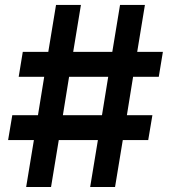

<svg xmlns="http://www.w3.org/2000/svg" viewBox="-20 -747 683 767"><path d="M439.6 0H340.2L371.1 -187.5H214.8L183.9 0H84.5L115.4 -187.5H12.4L29.1 -286.9H131.7L156.6 -440.3H54.7L71 -539.8H172.9L203.8 -727.3H303.3L272.4 -539.8H428.6L459.5 -727.3H558.9L528.1 -539.8H630.7L614.3 -440.3H511.7L486.9 -286.9H588.8L572.1 -187.5H470.5ZM387.4 -286.9 412.3 -440.3H256L231.2 -286.9Z"/></svg>

Font: Linik Sans SemiBold
Style: Regular
Weight: 600
Designer: Rasmus Andersson (font), Cristiano Sobral (main changes)
Foundry: rsms
Version: Version 3.018;June 1, 2022;FontCreator 14.0.0.2814 64-bit; t